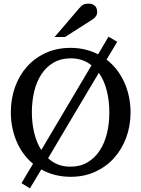

<svg xmlns="http://www.w3.org/2000/svg" viewBox="-20 -948 771 1047"><path d="M479 -591.8Q456.5 -610.4 428.2 -620.1Q399.9 -629.9 366.2 -629.9Q312 -629.9 272 -606.4Q231.9 -583 205.6 -542.7Q179.2 -502.4 166.5 -449Q153.8 -395.5 153.8 -335.9Q153.8 -276.4 166.5 -223.6Q179.2 -170.9 205.1 -129.9ZM576.2 -334Q576.2 -398.9 562 -454.6Q547.9 -510.3 519 -550.8Q458.5 -449.2 387.5 -330.1Q316.4 -210.9 242.2 -85Q266.1 -63 296.1 -51Q326.2 -39.1 363.8 -39.1Q418 -39.1 457.8 -63Q497.6 -86.9 523.9 -127.2Q550.3 -167.5 563.2 -220.9Q576.2 -274.4 576.2 -334ZM691.9 -335Q691.9 -262.2 668.5 -198.2Q645 -134.3 602.3 -86.7Q559.6 -39.1 499.5 -11.5Q439.5 16.1 366.2 16.1Q320.8 16.1 280.3 5.9Q239.7 -4.4 205.1 -23.9Q189.5 2.4 174.1 27.8Q158.7 53.2 143.1 79.1L97.2 50.8L160.2 -55.2Q131.3 -78.6 108.9 -109.1Q86.4 -139.6 71 -175.5Q55.7 -211.4 47.4 -251.7Q39.1 -292 39.1 -335.9Q39.1 -409.2 62 -473.1Q85 -537.1 127.4 -584.7Q169.9 -632.3 230.2 -659.7Q290.5 -687 365.2 -687Q407.2 -687 445.1 -677.7Q482.9 -668.5 515.1 -651.9L571.8 -748L619.1 -720.2Q606.4 -698.2 591.6 -673.8Q576.7 -649.4 561 -623Q592.3 -599.1 616.5 -567.9Q640.6 -536.6 657.5 -499.8Q674.3 -462.9 683.1 -421.1Q691.9 -379.4 691.9 -335ZM509.8 -883.3Q509.8 -869.6 503.2 -859.9Q496.6 -850.1 486.8 -843.3L334.5 -746.1H277.8L410.6 -901.4Q416.5 -907.7 421.4 -912.8Q426.3 -918 432.1 -921.4Q438 -924.8 445.6 -926.5Q453.1 -928.2 463.9 -928.2Q477.1 -928.2 485.8 -924.1Q494.6 -919.9 500 -913.6Q505.4 -907.2 507.6 -899.2Q509.8 -891.1 509.8 -883.3Z"/></svg>

Font: Charis SIL Eur
Style: Regular
Weight: 400
Foundry: SIL International
Version: Version 5.000